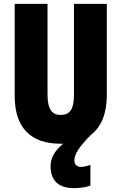

<svg xmlns="http://www.w3.org/2000/svg" viewBox="-20 -734 628 994"><path d="M365 97C365 65 388 27 452 -37C505 -78 533 -147 533 -242V-714H363V-247C363 -167 342 -139 294 -139C249 -139 226 -168 226 -246V-714H56V-238C56 -72 140 10 292 10C297 10 302 10 307 10C260 49 242 85 242 127C242 196 278 240 363 240C389 240 424 236 448 227V119C438 125 412 130 399 130C380 130 365 119 365 97Z"/></svg>

Font: Noto Sans Ethiopic ExtraCondensed Black
Style: Regular
Weight: 900
Width: 2
Designer: Monotype Design Team
Foundry: Monotype Imaging Inc.
Version: Version 2.102